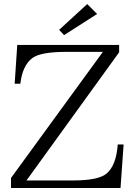

<svg xmlns="http://www.w3.org/2000/svg" viewBox="-20 -935 672 945"><path d="M64.9 -713.9H566.4V-677.7L110.4 -46.9H341.3Q461.4 -46.9 502.4 -79.1Q551.8 -118.2 559.6 -224.1H588.4L573.2 -9.8H34.2V-59.1L486.3 -679.7H306.2Q180.7 -679.7 140.1 -649.9Q90.8 -613.8 80.1 -522.9H52.2ZM409.2 -915 458 -866.2 295.4 -762.2 271 -788.1Z"/></svg>

Font: I.MingCP
Style: Regular
Weight: 400
Designer: I.Font Project
Version: Version 8.000; Sep 06, 2022